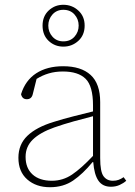

<svg xmlns="http://www.w3.org/2000/svg" viewBox="-20 -770 565 803"><path d="M444 11Q409 11 391.5 -14.5Q374 -40 370 -92H367Q327 -43 286 -15Q245 13 189 13Q131 13 94 -19.5Q57 -52 57 -110Q57 -166 94.5 -202Q132 -238 204 -260Q245 -273 287 -283.5Q329 -294 369 -304V-329Q369 -410 338 -440.5Q307 -471 243 -471Q211 -471 184 -463Q157 -455 133 -440L117 -376Q112 -355 92 -355Q73 -355 68 -376Q86 -434 131.5 -463.5Q177 -493 244 -493Q319 -493 359 -456.5Q399 -420 399 -343V-109Q399 -52 413 -33Q427 -14 452 -14Q466 -14 476.5 -18Q487 -22 497 -29L508 -14Q497 -4 480.5 3.5Q464 11 444 11ZM87 -114Q87 -67 116 -40.5Q145 -14 197 -14Q243 -14 281.5 -40Q320 -66 369 -118V-284Q330 -274 288.5 -262.5Q247 -251 207 -237Q148 -216 117.5 -186.5Q87 -157 87 -114ZM245 -597Q274 -597 291.5 -616.5Q309 -636 309 -663Q309 -690 291.5 -709.5Q274 -729 245 -729Q217 -729 199.5 -709.5Q182 -690 182 -663Q182 -636 199.5 -616.5Q217 -597 245 -597ZM245 -575Q209 -575 183.5 -599Q158 -623 158 -663Q158 -702 183.5 -726Q209 -750 245 -750Q281 -750 307.5 -726Q334 -702 334 -663Q334 -623 307.5 -599Q281 -575 245 -575Z"/></svg>

Font: Source Serif 4 SmText ExtraLight
Style: Regular
Weight: 200
Designer: Frank Grießhammer
Foundry: Adobe
Version: Version 4.005;hotconv 1.1.0;makeotfexe 2.6.0